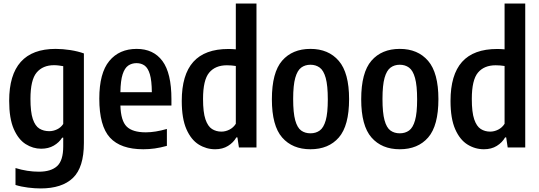

<svg xmlns="http://www.w3.org/2000/svg" viewBox="-20 -828 3024 1078"><path d="M208 230Q175 230 137 225.2Q99 220.5 67 210.5V115.5Q133.5 136 198.5 136Q266 136 300.5 104.8Q335 73.5 335 -6V-55H329Q312 -28 282 -10.5Q252 7 211 7Q165 7 124 -19Q83 -45 57.2 -104Q31.5 -163 31.5 -262Q31.5 -553.5 292.5 -553.5Q332 -553.5 375 -546.8Q418 -540 451 -528V-25Q451 112 389.5 171Q328 230 208 230ZM256.5 -91.5Q279 -91.5 300.5 -101.8Q322 -112 335 -132V-456.5Q324.5 -458.5 310.5 -460.2Q296.5 -462 283.5 -462Q220.5 -462 185.8 -420.8Q151 -379.5 151 -273Q151 -199 164.2 -159.8Q177.5 -120.5 201.2 -106Q225 -91.5 256.5 -91.5Z M784.5 10Q657.5 10 597.5 -55.2Q537.5 -120.5 537.5 -274Q537.5 -417.5 593.5 -485.5Q649.5 -553.5 747.5 -553.5Q841.5 -553.5 892 -485.5Q942.5 -417.5 942.5 -271V-235.5H656Q658.5 -149.5 691.5 -117.2Q724.5 -85 798.5 -85Q825.5 -85 854.8 -89.8Q884 -94.5 917 -104V-9Q880.5 1 849 5.5Q817.5 10 784.5 10ZM746.5 -473.5Q720 -473.5 700 -459.8Q680 -446 668.5 -410.8Q657 -375.5 656 -310.5H832.5Q832 -375.5 821.5 -410.8Q811 -446 792 -459.8Q773 -473.5 746.5 -473.5Z M1188 10Q1138.5 10 1095.8 -16.5Q1053 -43 1026.8 -102.5Q1000.5 -162 1000.5 -261.5Q1000.5 -408 1065.2 -480.5Q1130 -553 1262.5 -553Q1282 -553 1304 -551V-808H1420V0H1321.5L1313 -56.5H1307Q1290.5 -27.5 1260.2 -8.8Q1230 10 1188 10ZM1223 -89Q1246 -89 1268.2 -100.2Q1290.5 -111.5 1304 -133V-457.5Q1279 -461.5 1254 -461.5Q1189 -461.5 1154.5 -420.2Q1120 -379 1120 -272.5Q1120 -197.5 1133.5 -158Q1147 -118.5 1170.2 -103.8Q1193.5 -89 1223 -89Z M1723 10Q1622 10 1564.2 -56Q1506.5 -122 1506.5 -270.5Q1506.5 -421 1564 -487.2Q1621.5 -553.5 1723 -553.5Q1824.5 -553.5 1882.2 -486.2Q1940 -419 1940 -271.5Q1940 -122.5 1882.5 -56.2Q1825 10 1723 10ZM1723 -79.5Q1753.5 -79.5 1775.2 -95.2Q1797 -111 1808.8 -152Q1820.5 -193 1820.5 -269.5Q1820.5 -348 1808.8 -390.2Q1797 -432.5 1775 -448.5Q1753 -464.5 1723 -464.5Q1693 -464.5 1671.2 -448.5Q1649.5 -432.5 1637.8 -391Q1626 -349.5 1626 -272.5Q1626 -194.5 1637.5 -152.8Q1649 -111 1670.8 -95.2Q1692.5 -79.5 1723 -79.5Z M2224.5 10Q2123.5 10 2065.8 -56Q2008 -122 2008 -270.5Q2008 -421 2065.5 -487.2Q2123 -553.5 2224.5 -553.5Q2326 -553.5 2383.8 -486.2Q2441.5 -419 2441.5 -271.5Q2441.5 -122.5 2384 -56.2Q2326.5 10 2224.5 10ZM2224.5 -79.5Q2255 -79.5 2276.8 -95.2Q2298.5 -111 2310.2 -152Q2322 -193 2322 -269.5Q2322 -348 2310.2 -390.2Q2298.5 -432.5 2276.5 -448.5Q2254.5 -464.5 2224.5 -464.5Q2194.5 -464.5 2172.8 -448.5Q2151 -432.5 2139.2 -391Q2127.5 -349.5 2127.5 -272.5Q2127.5 -194.5 2139 -152.8Q2150.5 -111 2172.2 -95.2Q2194 -79.5 2224.5 -79.5Z M2697 10Q2647.5 10 2604.8 -16.5Q2562 -43 2535.8 -102.5Q2509.5 -162 2509.5 -261.5Q2509.5 -408 2574.2 -480.5Q2639 -553 2771.5 -553Q2791 -553 2813 -551V-808H2929V0H2830.5L2822 -56.5H2816Q2799.5 -27.5 2769.2 -8.8Q2739 10 2697 10ZM2732 -89Q2755 -89 2777.2 -100.2Q2799.5 -111.5 2813 -133V-457.5Q2788 -461.5 2763 -461.5Q2698 -461.5 2663.5 -420.2Q2629 -379 2629 -272.5Q2629 -197.5 2642.5 -158Q2656 -118.5 2679.2 -103.8Q2702.5 -89 2732 -89Z"/></svg>

Font: Encode Sans Condensed SemiBold
Style: Regular
Weight: 600
Width: 3
Designer: Multiple Designers
Foundry: Impallari Type
Version: Version 3.000; ttfautohint (v1.8.3) -l 8 -r 50 -G 200 -x 14 